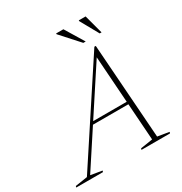

<svg xmlns="http://www.w3.org/2000/svg" viewBox="-266 -1033 1123 1182"><g transform="rotate(-30 295.5 -442.0)"><path d="M205 -283.5 211.5 -302H488.5L482 -283.5ZM522 -23 603.5 -9.5 600.5 0H397.5L400.5 -9.5L486.5 -23L443 -646.5H454L46 -23L127 -9.5L124 0H-66L-63.5 -9.5L23 -23L464 -695H474ZM434 -749.5H417L301 -878V-883.5H352.5ZM546.5 -749.5H533.5L462 -878V-883.5H510.5Z"/></g></svg>

Font: Newsreader 36pt ExtraLight
Style: Italic
Weight: 250
Italic angle: -17°
Designer: Hugues Gentile
Foundry: Production Type
Version: Version 1.003